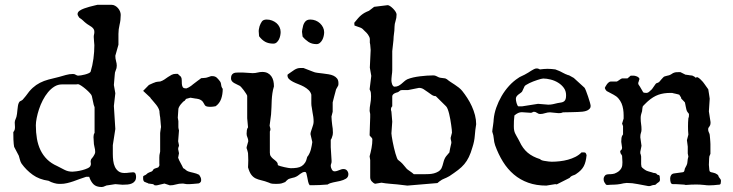

<svg xmlns="http://www.w3.org/2000/svg" viewBox="-20 -750 2985 782"><path d="M330.6 -29.8Q317.4 -25.9 304.7 -21Q292 -16.1 279.3 -11.7Q266.6 -7.3 253.4 -4.2Q240.2 -1 226.6 -1H220.7Q211.9 -1 200 -4.4Q188 -7.8 177.7 -13.7Q139.6 -19 113.3 -38.1Q86.9 -57.1 67.9 -83.5Q63.5 -90.3 61.3 -98.9Q59.1 -107.4 56.6 -115.7L37.6 -151.9Q37.6 -152.8 37.1 -155.3Q36.6 -157.7 35.9 -163.8Q35.2 -169.9 34.7 -181.4Q34.2 -192.9 34.2 -211.9Q38.6 -217.3 39.8 -221.9Q41 -226.6 41 -232.4L40 -251L41 -258.3L46.9 -273.9Q48.3 -278.8 49.3 -286.6Q50.3 -294.4 51 -302.7Q51.8 -311 53 -318.6Q54.2 -326.2 56.6 -331.1Q59.1 -336.9 63.2 -338.4Q67.4 -339.8 72.3 -343.8L85 -358.9Q99.1 -379.4 113 -392.1Q127 -404.8 142.8 -412.8Q158.7 -420.9 177.5 -426Q196.3 -431.2 219.7 -436.5Q233.9 -440.4 248.3 -444.6Q262.7 -448.7 277.3 -448.7Q283.7 -448.7 288.8 -445.3Q293.9 -441.9 298.3 -441.9Q302.2 -441.9 310.1 -443.1Q317.9 -444.3 326.2 -446.5Q334.5 -448.7 341.1 -451.7Q347.7 -454.6 349.1 -458Q356.9 -483.4 360.6 -511.2Q364.3 -539.1 364.3 -565.9Q364.3 -572.8 363 -581.8Q361.8 -590.8 361.8 -599.6Q361.8 -605 363 -609.6Q364.3 -614.3 364.3 -620.1Q364.3 -627.4 361.1 -632.1Q357.9 -636.7 353 -640.4Q348.1 -644 341.8 -647.7Q335.4 -651.4 329.6 -656.2Q326.2 -658.7 323.7 -661.1Q321.3 -663.6 318.6 -666Q315.9 -668.5 312.3 -671.4Q308.6 -674.3 302.7 -678.2Q300.8 -681.6 298.3 -685.3Q295.9 -689 295.9 -692.9Q295.9 -697.3 298.8 -701.2Q301.8 -705.1 305.2 -707Q312.5 -711.9 322.8 -715.6Q333 -719.2 343.5 -722.2Q354 -725.1 363 -727.1Q372.1 -729 377 -730.5H433.6Q441.9 -730.5 448.7 -726.6Q455.6 -722.7 460.7 -716.8Q465.8 -710.9 468.8 -703.6Q471.7 -696.3 471.7 -689.5Q471.7 -668 467 -649.2Q462.4 -630.4 462.4 -611.8V-567.9L449.7 -522.9Q449.7 -511.7 452.6 -501.5Q455.6 -491.2 455.6 -482.4Q455.6 -472.2 451.4 -463.6Q447.3 -455.1 447.3 -445.3L443.8 -403.8L449.7 -370.1L443.8 -318.4L449.7 -224.6L439.5 -158.7V-122.6Q439.5 -109.4 441.2 -95.5Q442.9 -81.5 448 -70.6Q453.1 -59.6 462.4 -52.5Q471.7 -45.4 486.8 -45.4Q497.1 -45.4 506.1 -46.9Q515.1 -48.3 521.5 -48.3Q529.3 -48.3 531.7 -42.7Q534.2 -37.1 534.2 -29.8Q534.2 -19 529.5 -12.7Q524.9 -6.3 517.3 -2.9Q509.8 0.5 499.8 1.5Q489.7 2.4 479 2.4L449.7 0L420.9 4.4Q414.1 4.4 407.2 8.1Q400.4 11.7 394 11.7Q372.1 11.7 360.8 0.5Q349.6 -10.7 343.3 -29.8ZM126 -239.7Q126 -210.4 130.4 -185.1Q134.8 -159.7 145 -138.4Q155.3 -117.2 171.9 -100.8Q188.5 -84.5 212.9 -73.7Q227.5 -66.4 242.2 -58.6Q256.8 -50.8 274.9 -50.8Q278.8 -50.8 290.5 -52.2Q302.2 -53.7 314.7 -56.9Q327.1 -60.1 337.4 -64.9Q347.7 -69.8 349.1 -76.7Q350.1 -79.1 350.1 -80.6Q350.1 -82 350.1 -84.5Q350.1 -86.9 349.6 -88.1Q349.1 -89.4 349.1 -91.3Q349.1 -96.2 351.6 -102.1Q352.5 -103 355.2 -106.2Q357.9 -109.4 360.6 -113.5Q363.3 -117.7 365.5 -122.3Q367.7 -127 367.7 -130.9Q367.7 -141.1 364.7 -151.9Q361.8 -162.6 361.8 -174.8L360.8 -191.9Q360.8 -196.3 361.8 -200.9Q362.8 -205.6 365.2 -208.5V-313.5L361.8 -322.8L354 -358.9Q353 -363.3 346.2 -370.8Q339.4 -378.4 330.3 -386.2Q321.3 -394 312.3 -400.1Q303.2 -406.2 298.3 -407.2Q293.9 -406.2 289.8 -406.2Q285.6 -406.2 282.2 -406.2H232.4Q215.8 -406.2 201.7 -397.5Q187.5 -388.7 175.5 -374.3Q163.6 -359.9 154.3 -341.8Q145 -323.7 138.9 -305.2Q132.8 -286.6 129.4 -269.3Q126 -252 126 -239.7Z M563 -29.8Q563 -33.7 568.1 -35.4Q573.2 -37.1 575.7 -39.6Q581.1 -45.4 588.1 -47.9Q595.2 -50.3 598.1 -51.8Q602.1 -54.2 603.5 -57.9Q605 -61.5 610.4 -63.5L622.1 -67.4Q625 -67.4 627 -71.8Q628.9 -76.2 629.4 -76.7Q628.9 -79.1 628.9 -85Q628.9 -90.8 628.9 -96.2Q628.9 -103 628.9 -108.6Q628.9 -114.3 629.4 -118.2L632.3 -132.8V-208Q632.3 -209 632.8 -212.4Q633.3 -215.8 633.8 -219.7Q634.3 -223.6 634.8 -227.1Q635.3 -230.5 635.7 -231.4V-234.9Q635.3 -237.8 634.8 -243.9Q634.3 -250 633.8 -256.1Q633.3 -262.2 632.8 -267.1Q632.3 -272 632.3 -272.9Q631.8 -274.4 631.3 -277.8Q630.9 -281.2 630.4 -285.2Q629.9 -289.1 629.6 -292.5Q629.4 -295.9 629.4 -297.4Q627.9 -304.2 624.5 -310.5Q621.1 -316.9 616.7 -322.5Q612.3 -328.1 607.4 -333.7Q602.5 -339.4 598.1 -344.7Q597.7 -344.7 594.7 -348.4Q591.8 -352.1 591.8 -353L563 -379.9L586.4 -403.8Q587.4 -404.3 590.6 -405.8Q593.8 -407.2 597.4 -408.9Q601.1 -410.6 604.7 -412.1Q608.4 -413.6 610.4 -414.1Q611.3 -415 614.5 -415.8Q617.7 -416.5 621.3 -417Q625 -417.5 628.2 -417.7Q631.3 -418 632.3 -418Q641.6 -420.9 649.2 -426Q656.7 -431.2 664.1 -436.3Q671.4 -441.4 679 -445.3Q686.5 -449.2 696.3 -449.2H704.1Q704.6 -448.7 709.5 -444.1Q714.4 -439.5 716.8 -437.5Q720.2 -432.1 720.2 -424.1Q720.2 -416 720.7 -408.4Q721.2 -400.9 724.1 -395.5Q727.1 -390.1 736.8 -390.1Q738.3 -390.1 740 -390.1Q741.7 -390.1 741.7 -391.1Q743.7 -391.6 747.1 -393.3Q750.5 -395 754.2 -397.5Q757.8 -399.9 761 -402.3Q764.2 -404.8 765.6 -406.2L785.6 -421.4Q786.6 -422.4 792 -426Q797.4 -429.7 799.3 -431.6Q799.8 -431.6 803.2 -431.9Q806.6 -432.1 810.3 -432.4Q814 -432.6 817.4 -433.1Q820.8 -433.6 822.3 -434.1Q822.8 -434.1 825.4 -435.1Q828.1 -436 831.3 -437Q834.5 -438 836.9 -439Q839.4 -439.9 839.8 -439.9H845.2Q856.4 -439.9 863.5 -433.1Q870.6 -426.3 876.5 -418Q879.9 -413.6 880.6 -405.5Q881.3 -397.5 883.8 -393.6Q883.8 -392.1 885.3 -390.6L887.2 -388.7Q887.2 -365.2 880.6 -346.9Q874 -328.6 858.4 -317.4Q854 -316.4 848.1 -315.7Q842.3 -314.9 838.4 -314.9Q828.1 -314.9 823.2 -316.2Q818.4 -317.4 815.9 -319.8Q813.5 -322.3 811.8 -326.2Q810.1 -330.1 806.2 -335.4Q802.7 -339.8 798.1 -342.5Q793.5 -345.2 789.1 -346.4Q784.7 -347.7 781 -348.1Q777.3 -348.6 776.4 -348.6L755.4 -352.1L737.8 -347.2L731.9 -339.4Q729.5 -338.9 725.1 -334.7Q720.7 -330.6 716.6 -325.4Q712.4 -320.3 709.5 -314.7Q706.5 -309.1 706.5 -305.7L704.1 -270.5L706.5 -256.8V-231.4Q706.5 -230.5 707.3 -225.8Q708 -221.2 709 -218.8L705.6 -174.8L709 -158.2Q709 -154.8 707.3 -151.4Q705.6 -147.9 705.6 -142.6L709 -126L705.6 -107.9Q705.6 -107.4 705.6 -106.4Q705.6 -105.5 706.5 -105.5Q707 -102.5 709.7 -97.2Q712.4 -91.8 715.6 -85.9Q718.8 -80.1 721.4 -75Q724.1 -69.8 725.1 -67.4Q725.1 -66.9 726.1 -65.4Q727.1 -64 728.5 -64Q732.9 -61.5 737.1 -57.6Q741.2 -53.7 747.1 -51.8Q750.5 -50.3 755.9 -49.1Q761.2 -47.9 767.3 -46.4Q773.4 -44.9 779.5 -43Q785.6 -41 791 -38.1Q793.9 -34.2 796.6 -28.8Q799.3 -23.4 799.3 -17.1Q799.3 -11.7 797.6 -9.3Q795.9 -6.8 792.5 -4.4Q789.6 -2.4 782.7 -2.4L767.1 -1Q758.8 0 752.2 0Q745.6 0 741.2 0Q737.3 0 732.7 -1.2Q728 -2.4 722.7 -2.4Q709 -2.4 696.8 1.2Q684.6 4.9 671.9 4.9L649.9 -2.4L618.7 4.9H610.4L603.5 0Q602.5 0 598.1 -0.7Q593.8 -1.5 585.4 -2.4Q583.5 -2.4 581.5 -4.4Q580.1 -4.9 576.9 -5.9Q573.7 -6.8 566.9 -10.3Q563 -15.6 563 -20.5V-22Z M1221.7 -49.8Q1216.8 -49.8 1212.2 -47.6Q1207.5 -45.4 1203.1 -42Q1198.7 -38.6 1194.1 -35.2Q1189.5 -31.7 1184.6 -29.8Q1183.6 -28.8 1179.4 -27.6Q1175.3 -26.4 1170.4 -25.4Q1165.5 -23.9 1161.4 -22.9Q1157.2 -22 1155.8 -21Q1155.3 -21 1153.1 -19.3Q1150.9 -17.6 1148.4 -15.4Q1146 -13.2 1143.8 -11Q1141.6 -8.8 1141.6 -8.3Q1140.6 -8.3 1139.4 -7.8Q1138.2 -7.3 1137.2 -6.8Q1135.7 -6.3 1134.8 -5.9Q1127 -2.4 1119.1 -1.7Q1111.3 -1 1104.5 -1Q1096.7 -1 1089.4 -1.7Q1082 -2.4 1075.7 -5.9Q1058.1 -12.7 1044.7 -15.6Q1031.2 -18.6 1021.2 -23.4Q1011.2 -28.3 1003.7 -38.1Q996.1 -47.9 990.2 -68.4Q990.2 -71.8 990.7 -79.6Q991.2 -87.4 991.2 -97.2Q991.2 -106.9 990.7 -113.8Q990.2 -120.6 990.2 -126Q990.2 -126.5 989.5 -129.4Q988.8 -132.3 987.8 -136Q986.8 -139.6 985.8 -142.6Q984.9 -145.5 984.4 -146V-150.4L991.2 -174.8Q991.2 -183.1 987.8 -190.4Q984.4 -197.8 984.4 -205.1Q984.4 -212.9 985.4 -219.5Q986.3 -226.1 990.2 -231.4L986.8 -268.6V-359.9Q985.8 -363.3 981.7 -369.6Q977.5 -376 972.7 -382.6Q967.8 -389.2 963.1 -394.3Q958.5 -399.4 956.5 -400.4Q951.2 -403.3 945.1 -406Q939 -408.7 933.6 -411.9Q928.2 -415 924.6 -419.4Q920.9 -423.8 920.9 -430.7Q920.9 -439 923.3 -443.6Q925.8 -448.2 929.7 -450.7Q933.6 -453.1 938.7 -453.9Q943.8 -454.6 949.7 -454.6H969.2L1008.8 -452.1Q1020 -452.1 1029.3 -454.6Q1038.6 -457 1048.3 -457Q1061.5 -457 1070.6 -452.1Q1079.6 -447.3 1085.2 -439.2Q1090.8 -431.2 1093.3 -420.9Q1095.7 -410.6 1095.7 -399.4V-397.9Q1091.3 -383.8 1089.4 -369.6Q1087.4 -355.5 1086.7 -341.6Q1085.9 -327.6 1085.7 -313.2Q1085.4 -298.8 1084 -283.7L1078.1 -238.3L1081.5 -224.6Q1081.5 -220.7 1080.8 -218.8Q1080.1 -216.8 1079.1 -214.4V-128.4Q1079.1 -119.1 1082.8 -113.8Q1086.4 -108.4 1091.3 -104.2Q1096.2 -100.1 1101.6 -95.9Q1106.9 -91.8 1110.4 -85.9Q1110.4 -85.4 1111.1 -81.1Q1111.8 -76.7 1112.8 -76.7Q1115.2 -75.2 1122.6 -73.2Q1129.9 -71.3 1137.9 -69.3Q1146 -67.4 1153.6 -66.2Q1161.1 -64.9 1164.1 -64.9Q1178.2 -64.9 1189.5 -66.7Q1200.7 -68.4 1208.7 -73.5Q1216.8 -78.6 1222.4 -87.2Q1228 -95.7 1231 -109.9Q1231 -110.8 1232.2 -112.5Q1233.4 -114.3 1234.4 -114.7Q1242.7 -127.4 1246.3 -141.8Q1250 -156.2 1252 -171.4L1244.6 -203.6Q1244.6 -208.5 1246.6 -214.8Q1248.5 -221.2 1251 -228Q1253.4 -234.9 1255.4 -241.7Q1257.3 -248.5 1257.3 -254.9Q1257.3 -264.6 1256.1 -273.7Q1254.9 -282.7 1252.9 -292.5Q1252 -302.2 1250 -311.3Q1248 -320.3 1248 -328.6V-364.3Q1245.1 -375.5 1236.8 -383.3Q1228.5 -391.1 1217.8 -397Q1207 -402.8 1195.3 -407.2Q1183.6 -411.6 1173.6 -416.7Q1163.6 -421.9 1157.2 -428Q1150.9 -434.1 1150.9 -442.9Q1150.9 -444.8 1151.1 -445.6Q1151.4 -446.3 1153.3 -447.8Q1161.6 -453.1 1167.7 -457.8Q1173.8 -462.4 1179.4 -465.8Q1185.1 -469.2 1190.9 -471.2Q1196.8 -473.1 1204.6 -473.1H1215.8L1254.9 -458Q1262.2 -454.6 1272.9 -453.4Q1283.7 -452.1 1295.2 -450.7Q1306.6 -449.2 1317.9 -447.5Q1329.1 -445.8 1338.1 -441.7Q1347.2 -437.5 1352.8 -430.4Q1358.4 -423.3 1358.4 -412.1Q1358.4 -411.1 1358.4 -407.5Q1358.4 -403.8 1357.9 -402.8Q1357.9 -402.3 1356.4 -399.7Q1355 -397 1353.3 -394Q1351.6 -391.1 1350.1 -388.4Q1348.6 -385.7 1348.6 -385.3Q1347.7 -381.3 1345.5 -373.5Q1343.3 -365.7 1341.1 -357.2Q1338.9 -348.6 1337.2 -341.8Q1335.4 -335 1335 -333V-294.9L1330.1 -275.4Q1330.1 -267.1 1331.1 -258.3Q1332 -249.5 1333 -240.7Q1335.9 -226.6 1335.9 -209.5L1335 -200.2Q1334 -196.8 1331.8 -189.9Q1329.6 -183.1 1327.1 -180.7V-150.4L1330.6 -93.8Q1330.6 -86.9 1328.9 -83.3Q1327.1 -79.6 1327.1 -74.2Q1327.1 -67.9 1331.3 -60.1Q1335.4 -52.2 1342.3 -52.2Q1347.7 -52.2 1352.3 -53.7Q1356.9 -55.2 1361.3 -56.9Q1365.7 -58.6 1369.9 -60.1Q1374 -61.5 1378.9 -61.5Q1388.7 -61.5 1393.8 -54.9Q1398.9 -48.3 1398.9 -40.5Q1398.9 -28.3 1388.9 -22.2Q1378.9 -16.1 1365 -12.9Q1351.1 -9.8 1336.9 -7.1Q1322.8 -4.4 1314.5 1.5Q1294.4 2.9 1281.2 3.7Q1268.1 4.4 1252.9 4.4H1241.2Q1236.8 -1.5 1234.9 -10.5Q1232.9 -19.5 1231.4 -28.3Q1230 -37.1 1228 -43.5Q1226.1 -49.8 1221.7 -49.8ZM1033.7 -623Q1033.7 -628.4 1034.9 -633.1Q1036.1 -637.7 1037.1 -643.1Q1041 -654.3 1046.6 -662.4Q1052.2 -670.4 1066.4 -670.4Q1077.6 -670.4 1087.9 -666.5Q1098.1 -662.6 1106 -656Q1113.8 -649.4 1118.4 -639.9Q1123 -630.4 1123 -619.6Q1123 -612.8 1121.3 -604.5Q1119.6 -596.2 1116 -589.1Q1112.3 -582 1106.7 -577.1Q1101.1 -572.3 1093.3 -572.3Q1073.7 -572.3 1060.1 -579.8Q1046.4 -587.4 1035.2 -602.5ZM1210 -620.6Q1210 -625 1211.2 -630.1Q1212.4 -635.3 1213.4 -639.6Q1215.3 -651.9 1222.4 -661.1Q1229.5 -670.4 1243.7 -670.4Q1255.4 -670.4 1265.6 -666.3Q1275.9 -662.1 1283.4 -655Q1291 -647.9 1295.7 -638.4Q1300.3 -628.9 1300.3 -618.7Q1300.3 -611.3 1298.3 -602.8Q1296.4 -594.2 1292.5 -587.2Q1288.6 -580.1 1282.7 -575.2Q1276.9 -570.3 1269 -570.3Q1250 -570.3 1236.3 -579.3Q1222.7 -588.4 1212.4 -601.1Z M1507.3 -1.5Q1501 -3.9 1494.4 -11Q1487.8 -18.1 1487.8 -27.8V-98.1L1485.4 -113.3Q1489.7 -128.9 1493.2 -147Q1496.6 -165 1496.6 -181.6Q1496.6 -185.1 1494.9 -187.5Q1493.2 -189.9 1491 -192.1Q1488.8 -194.3 1487.1 -196Q1485.4 -197.8 1485.4 -200.2Q1485.4 -219.2 1486.6 -237.8Q1487.8 -256.3 1487.8 -272V-285.6L1485.4 -298.3Q1485.4 -312.5 1488.3 -327.1Q1491.2 -341.8 1491.2 -357.4Q1491.2 -365.7 1490.5 -372.1Q1489.7 -378.4 1485.4 -386.2L1492.2 -440.9L1486.3 -474.6L1489.7 -546.4L1487.8 -568.4Q1485.4 -576.2 1486.3 -585.4Q1487.3 -594.7 1482.9 -602.1Q1479 -609.9 1473.1 -616.2Q1467.3 -622.6 1461.9 -627Q1455.1 -635.3 1445.8 -638.2Q1436.5 -641.1 1423.8 -646L1422.9 -657.2Q1431.6 -668 1438.2 -675.5Q1444.8 -683.1 1451.4 -688.5Q1458 -693.8 1465.3 -698Q1472.7 -702.1 1482.9 -706.1L1503.9 -722.2L1559.1 -729Q1563 -729 1569.1 -724.9Q1575.2 -720.7 1581.1 -714.8Q1586.9 -709 1591.1 -702.4Q1595.2 -695.8 1595.2 -690.9Q1595.2 -676.8 1591.1 -664.6Q1586.9 -652.3 1586.9 -641.1Q1586.9 -631.3 1586.2 -625Q1585.4 -618.7 1584.7 -612.8Q1584 -606.9 1583.3 -600.8Q1582.5 -594.7 1582.5 -586.4L1577.6 -541.5V-464.4Q1577.6 -459 1577.1 -454.6Q1576.7 -450.2 1575.7 -443.4Q1574.2 -430.7 1574.2 -420.9Q1574.2 -418.5 1575 -414.6Q1575.7 -410.6 1577.1 -406.7Q1578.6 -402.8 1581.1 -399.9Q1583.5 -397 1586.9 -397Q1596.2 -397 1602.8 -400.4Q1609.4 -403.8 1615.2 -408.7Q1621.1 -413.6 1626.7 -418.7Q1632.3 -423.8 1639.2 -427.2Q1649.9 -431.6 1663.1 -434.6Q1676.3 -437.5 1690.2 -439.2Q1704.1 -440.9 1718 -441.9Q1731.9 -442.9 1743.7 -442.9Q1749.5 -442.9 1752.9 -441.7Q1756.3 -440.4 1759.3 -439Q1762.2 -437.5 1765.6 -435.8Q1769 -434.1 1774.9 -433.1L1793.5 -430.7L1800.3 -427.2Q1807.1 -421.4 1815.4 -416Q1823.7 -410.6 1832.3 -405Q1840.8 -399.4 1848.9 -393.1Q1856.9 -386.7 1862.8 -379.4Q1873 -366.7 1883.3 -350.8Q1893.6 -335 1901.6 -317.4Q1909.7 -299.8 1914.6 -281Q1919.4 -262.2 1919.4 -244.1Q1915.5 -220.7 1913.8 -197.3Q1912.1 -173.8 1904.3 -150.4Q1897.5 -126.5 1889.6 -110.4Q1881.8 -94.2 1871.1 -81.5Q1860.4 -68.8 1845.7 -57.6Q1831.1 -46.4 1810.5 -32.7Q1802.7 -28.3 1797.9 -26.1Q1793 -23.9 1788.8 -22.2Q1784.7 -20.5 1780 -18.1Q1775.4 -15.6 1768.6 -10.3L1761.7 -4.4L1639.2 5.9L1597.7 1Q1593.8 0.5 1585.7 0Q1577.6 -0.5 1568.6 -1.5Q1559.6 -2.4 1550 -3.4Q1540.5 -4.4 1533.7 -5.9ZM1574.2 -207Q1574.2 -203.1 1575.7 -193.8Q1577.1 -184.6 1579.3 -172.9Q1581.5 -161.1 1584.5 -148.4Q1587.4 -135.7 1590.6 -125Q1593.8 -114.3 1596.7 -106.7Q1599.6 -99.1 1602.1 -98.1Q1607.9 -93.8 1611.8 -90.3Q1615.7 -86.9 1618.7 -83.7Q1621.6 -80.6 1625 -76.4Q1628.4 -72.3 1633.8 -65.9Q1636.2 -62.5 1640.4 -59.3Q1644.5 -56.2 1649.2 -53Q1653.8 -49.8 1658.2 -46.6Q1662.6 -43.5 1665.5 -40.5H1709Q1717.8 -40.5 1727.8 -41Q1737.8 -41.5 1747.3 -43.9Q1756.8 -46.4 1765.1 -51.3Q1773.4 -56.2 1778.3 -64.9Q1782.7 -74.7 1786.1 -89.1Q1789.6 -103.5 1796.9 -113.3L1810.5 -129.4Q1810.5 -130.4 1811.3 -134.8Q1812 -139.2 1813.2 -145Q1814.5 -150.9 1815.9 -157Q1817.4 -163.1 1818.4 -168Q1818.4 -173.8 1816.9 -178.5Q1815.4 -183.1 1815.4 -188.5L1820.8 -209.5Q1820.8 -213.4 1820.1 -221.9Q1819.3 -230.5 1817.6 -241.5Q1815.9 -252.4 1814 -264.2Q1812 -275.9 1809.3 -286.6Q1806.6 -297.4 1803.5 -305.4Q1800.3 -313.5 1796.9 -316.9L1754.9 -358.4Q1746.1 -358.4 1738.3 -363.8Q1730.5 -369.1 1722.2 -375.2Q1713.9 -381.3 1705.3 -386.7Q1696.8 -392.1 1686.5 -392.1L1642.6 -383.3H1618.2Q1611.3 -383.3 1607.4 -379.4Q1603.5 -375.5 1597.7 -373.5Q1596.7 -373.5 1593.5 -372.6Q1590.3 -371.6 1586.7 -369.6Q1583 -367.7 1580.3 -364.5Q1577.6 -361.3 1577.6 -357.4V-316.9Q1572.3 -313 1572.3 -303.2Q1572.3 -300.8 1573.2 -298.6Q1574.2 -296.4 1574.2 -295.4L1577.6 -254.4Z M1984.9 -213.9Q1984.9 -216.3 1985.8 -223.4Q1986.8 -230.5 1988 -238.5Q1989.3 -246.6 1990 -253.9Q1990.7 -261.2 1990.7 -263.7Q1992.7 -287.1 2001.2 -311.5Q2009.8 -335.9 2022.9 -358.6Q2036.1 -381.3 2053.5 -400.4Q2070.8 -419.4 2091.3 -432.6Q2091.8 -433.6 2096.4 -436Q2101.1 -438.5 2106.4 -440.9Q2111.8 -443.4 2116.7 -445.8Q2121.6 -448.2 2122.6 -449.2Q2126 -450.7 2131.6 -454.3Q2137.2 -458 2143.1 -461.7Q2148.9 -465.3 2154.8 -468.3Q2160.6 -471.2 2165.5 -471.2Q2169.9 -471.2 2172.6 -470.2Q2175.3 -469.2 2179.2 -467.3Q2187.5 -468.3 2195.1 -469Q2202.6 -469.7 2210.4 -469.7Q2218.8 -469.7 2226.1 -469Q2233.4 -468.3 2241.7 -467.3Q2241.7 -467.3 2243.7 -466.6Q2245.6 -465.8 2248 -464.8Q2250.5 -463.9 2252.9 -462.9Q2255.4 -461.9 2256.8 -461.4Q2258.3 -460.9 2262.7 -458.7Q2267.1 -456.5 2272.5 -453.6Q2277.8 -450.7 2282.7 -448.5Q2287.6 -446.3 2289.6 -445.8Q2289.6 -445.3 2293 -444.3Q2296.4 -443.4 2297.4 -443.4L2316.9 -432.6L2360.8 -392.6Q2362.8 -390.1 2366.9 -379.6Q2371.1 -369.1 2375.2 -356.7Q2379.4 -344.2 2382.6 -333Q2385.7 -321.8 2385.7 -318.4Q2385.7 -311.5 2381.8 -307.4Q2377.9 -303.2 2372.6 -300.5Q2367.2 -297.9 2361.1 -296.6Q2355 -295.4 2350.6 -294.9H2348.6Q2343.8 -294.4 2332.8 -293.9Q2321.8 -293.5 2309.8 -293.2Q2297.9 -293 2287.4 -292.7Q2276.9 -292.5 2272.9 -292.5Q2267.6 -290 2263.4 -289.6Q2259.3 -289.1 2254.9 -289.1L2220.2 -292.5Q2210.4 -292.5 2200 -289.1Q2189.5 -285.6 2179.7 -285.6Q2173.3 -285.6 2167.2 -290.3Q2161.1 -294.9 2153.8 -294.9Q2152.8 -294.9 2148.7 -292.7Q2144.5 -290.5 2142.6 -290.5L2105.5 -293Q2097.7 -293 2090.8 -290Q2084 -287.1 2075.2 -279.8Q2073.7 -267.1 2073.2 -257.6Q2072.8 -248 2072.8 -236.3Q2072.8 -226.1 2074 -219.7Q2075.2 -213.4 2077.6 -207.8Q2080.1 -202.1 2083.5 -196.5Q2086.9 -190.9 2091.3 -182.6L2096.2 -173.3Q2108.9 -145.5 2128.9 -128.4Q2148.9 -111.3 2180.7 -101.6Q2180.7 -99.1 2187.7 -96.9Q2194.8 -94.7 2203.6 -93.8Q2213.9 -91.8 2227.1 -91.3Q2243.2 -91.3 2260.3 -93.3Q2277.3 -95.2 2293.5 -99.6Q2309.6 -104 2324 -111.3Q2338.4 -118.7 2348.6 -129.4H2356.4Q2362.3 -129.4 2364.5 -127.7Q2366.7 -126 2369.1 -118.2Q2367.7 -104 2365 -93Q2362.3 -82 2357.7 -73.2Q2353 -64.5 2345.7 -56.9Q2338.4 -49.3 2326.7 -41.5Q2322.8 -38.6 2319.3 -37.4Q2315.9 -36.1 2313 -35.2Q2310.1 -34.2 2306.9 -32.2Q2303.7 -30.3 2299.8 -25.4L2247.6 1L2241.7 0L2205.1 5.9Q2164.1 5.9 2131.3 -5.9Q2098.6 -17.6 2073 -39.3Q2047.4 -61 2028.6 -91.3Q2009.8 -121.6 1996.6 -158.2Q1992.2 -171.4 1991.2 -185.3Q1990.2 -199.2 1984.9 -213.9ZM2081.1 -347.2Q2081.1 -344.7 2081.8 -339.8Q2082.5 -335 2084 -330.1Q2085.4 -325.2 2087.4 -321.3Q2089.4 -317.4 2091.3 -316.9H2106.4L2171.4 -327.1L2212.9 -323.7Q2223.6 -323.7 2232.2 -325.7Q2240.7 -327.6 2251 -330.1Q2260.3 -331.5 2266.8 -332.8Q2273.4 -334 2277.6 -337.4Q2281.7 -340.8 2283.7 -346.4Q2285.6 -352.1 2285.6 -362.3Q2285.6 -379.4 2276.4 -392.1Q2267.1 -404.8 2253.2 -413.3Q2239.3 -421.9 2222.9 -426Q2206.5 -430.2 2192.4 -430.2Q2189 -430.2 2182.6 -428.5Q2176.3 -426.8 2168.2 -424.1Q2160.2 -421.4 2151.6 -418.2Q2143.1 -415 2136 -411.4Q2128.9 -407.7 2123.5 -404.5Q2118.2 -401.4 2116.7 -398.9L2106.4 -377Q2103.5 -373.5 2099.1 -370.6Q2094.7 -367.7 2090.6 -364.3Q2086.4 -360.8 2083.7 -356.7Q2081.1 -352.5 2081.1 -347.2Z M2520 -3.4Q2506.8 0 2494.1 1.2Q2481.4 2.4 2467.8 2.4L2455.1 3.4Q2449.2 3.4 2447.8 1.5Q2444.3 -2.9 2441.4 -8.1Q2438.5 -13.2 2438.5 -21Q2438.5 -26.4 2441.4 -31.2Q2444.3 -36.1 2447.8 -38.1Q2453.1 -40 2457.5 -40.3Q2461.9 -40.5 2466.3 -40.5Q2470.7 -40.5 2474.6 -41.3Q2478.5 -42 2482.9 -43Q2494.1 -47.4 2500.5 -52.7Q2506.8 -58.1 2510.3 -64.2Q2513.7 -70.3 2514.4 -76.7Q2515.1 -83 2515.1 -89.4L2513.7 -115.7Q2512.7 -116.7 2511.2 -119.9Q2509.8 -123 2508.3 -124L2505.9 -131.8Q2505.9 -136.7 2509.8 -139.2Q2513.7 -141.6 2513.7 -148.4L2510.3 -172.4Q2510.3 -180.2 2511.2 -188.2Q2512.2 -196.3 2517.6 -202.6V-236.3L2513.7 -246.6L2520 -267.1V-280.3Q2520 -292.5 2518.1 -305.2Q2516.1 -317.9 2511.5 -328.9Q2506.8 -339.8 2498.8 -349.1Q2490.7 -358.4 2479 -364.3L2455.1 -377Q2451.2 -377.9 2447.8 -382.8Q2444.3 -387.7 2443.4 -392.1Q2444.3 -394.5 2446.8 -398.9Q2449.2 -403.3 2452.4 -407.5Q2455.6 -411.6 2459.7 -414.8Q2463.9 -418 2467.8 -418H2492.2Q2492.7 -418 2495.1 -419.4Q2497.6 -420.9 2500 -422.6Q2502.4 -424.3 2504.9 -426Q2507.3 -427.7 2508.3 -428.2Q2508.8 -428.7 2511.2 -429.7Q2512.2 -430.2 2513.7 -430.7H2535.6Q2536.1 -431.2 2537.8 -432.6Q2539.6 -434.1 2542 -436Q2544.4 -438 2547.4 -440.9Q2548.3 -441.9 2552.2 -441.9Q2556.2 -441.9 2560.1 -441.9Q2562 -441.9 2566.2 -441.2Q2570.3 -440.4 2574.5 -438.5Q2578.6 -436.5 2581.5 -433.8Q2584.5 -431.2 2584.5 -427.2Q2584.5 -426.8 2584.2 -426.8Q2584 -426.8 2584 -426.3L2583.5 -425.8Q2583.5 -424.8 2581.8 -419.4Q2580.1 -414.1 2579.6 -413.1V-408.2Q2579.6 -407.2 2581.1 -405Q2582.5 -402.8 2584 -400.6Q2585.4 -398.4 2586.7 -396.7Q2587.9 -395 2587.9 -394.5L2598.1 -377Q2599.1 -373 2604 -372.3Q2608.9 -371.6 2612.3 -371.6Q2619.1 -371.6 2625 -377.2Q2630.9 -382.8 2635.3 -386.7L2650.4 -408.2L2651.4 -409.2Q2652.8 -410.6 2652.8 -410.6Q2653.8 -410.6 2658.2 -412.6Q2662.6 -414.6 2664.1 -415.5Q2664.6 -416 2667.5 -419.4Q2670.4 -422.9 2673.8 -426.8Q2677.2 -430.7 2680.2 -433.8Q2683.1 -437 2684.1 -437.5Q2684.6 -438 2687.7 -439Q2690.9 -439.9 2694.6 -440.9Q2698.2 -441.9 2701.4 -442.6Q2704.6 -443.4 2705.1 -443.4Q2711.4 -445.8 2714.8 -448.2Q2718.3 -450.7 2721.4 -452.4Q2724.6 -454.1 2729 -455.1Q2733.4 -456.1 2741.7 -456.1H2751.5L2772 -445.8Q2772.5 -445.8 2774.9 -445.6Q2777.3 -445.3 2780.3 -444.8Q2783.2 -444.3 2785.6 -444.1Q2788.1 -443.8 2789.1 -443.4Q2791 -443.4 2796.6 -442.6Q2802.2 -441.9 2802.2 -440.9Q2803.2 -440.9 2807.6 -438.2Q2812 -435.5 2813.5 -433.1Q2814 -433.1 2815.9 -434.6Q2817.9 -436 2819.3 -436Q2826.2 -433.6 2832.5 -427.2Q2838.9 -420.9 2842.8 -416.5Q2845.2 -413.6 2848.9 -408.4Q2852.5 -403.3 2856 -398.4Q2859.4 -393.6 2862.1 -389.9Q2864.7 -386.2 2864.7 -386.2Q2864.7 -385.7 2865.5 -381.3Q2866.2 -377 2867.2 -370.8Q2868.2 -364.7 2869.1 -358.4Q2870.1 -352.1 2870.6 -348.1L2867.2 -296.4L2874 -252.4Q2874 -244.6 2872.6 -240.7Q2871.1 -236.8 2869.1 -234.4Q2867.2 -231.9 2865.7 -229.7Q2864.3 -227.5 2864.3 -223.1Q2864.3 -216.3 2866.9 -211.4Q2869.6 -206.5 2870.6 -201.2Q2870.6 -200.2 2871.1 -195.8Q2871.6 -191.4 2872.1 -185.3Q2872.6 -179.2 2873 -173.1Q2873.5 -167 2873.5 -163.1V-123.5Q2870.1 -116.7 2869.1 -113Q2868.2 -109.4 2868.2 -104L2867.2 -78.6L2869.1 -57.6Q2869.1 -56.2 2869.9 -54Q2870.6 -51.8 2871.6 -50.8Q2875 -48.3 2884 -46.9Q2893.1 -45.4 2901.4 -39.6L2905.3 -35.6Q2906.7 -28.8 2911.6 -23.9Q2916.5 -19 2916.5 -13.7Q2916.5 -8.3 2915.3 -2.9Q2914.1 2.4 2907.2 2.4H2905.3Q2895.5 3.4 2887.2 4.2Q2878.9 4.9 2869.1 4.9Q2864.7 4.9 2859.4 4.6Q2854 4.4 2848.6 3.4Q2839.8 2.4 2831.8 2Q2823.7 1.5 2815.9 1.5Q2805.2 1.5 2794.7 2Q2784.2 2.4 2772.9 3.4Q2770.5 2.4 2766.8 2Q2763.2 1.5 2759.3 1.5Q2752.4 1.5 2746.1 0.7Q2739.7 0 2733.9 0H2721.2Q2714.4 0 2711.9 -6.3Q2709.5 -12.7 2709.5 -23.4Q2709.5 -30.3 2713.4 -36.6Q2717.3 -43 2727.1 -43.9L2759.3 -48.3Q2766.1 -48.8 2767.3 -54.4Q2768.6 -60.1 2769.5 -63.5L2772 -68.4Q2775.4 -74.2 2776.9 -77.9Q2778.3 -81.5 2779.1 -84.7Q2779.8 -87.9 2780 -91.8Q2780.3 -95.7 2781.2 -102.1L2783.7 -112.3L2781.2 -125V-152.8L2777.8 -179.2L2783.7 -201.7Q2782.7 -210 2782.5 -218Q2782.2 -226.1 2782.2 -234.9Q2782.2 -243.2 2782.5 -251.7Q2782.7 -260.3 2783.7 -268.6Q2785.6 -272.9 2785.9 -276.1Q2786.1 -279.3 2786.1 -286.1Q2785.6 -287.1 2781.7 -291.7Q2777.8 -296.4 2777.8 -297.4Q2776.9 -298.8 2775.6 -304Q2774.4 -309.1 2773.2 -314.9Q2772 -320.8 2771 -326.2Q2770 -331.5 2769.5 -333Q2769 -333.5 2766.8 -335.9Q2764.6 -338.4 2762.2 -340.8Q2759.8 -343.3 2757.6 -345.5Q2755.4 -347.7 2754.9 -348.1Q2754.9 -348.6 2753.9 -352.5Q2752.9 -356.4 2751.5 -356.4Q2750.5 -357.9 2749 -360.6Q2747.6 -363.3 2746.6 -364.3Q2745.1 -364.7 2740.7 -366Q2736.3 -367.2 2731.7 -368.2Q2727.1 -369.1 2722.9 -370.1Q2718.8 -371.1 2717.3 -371.6H2710.9Q2682.6 -371.6 2661.4 -364Q2640.1 -356.4 2619.1 -337.9Q2617.2 -336.4 2613.8 -333Q2610.4 -329.6 2606.9 -326.2Q2603.5 -322.8 2600.8 -320.1Q2598.1 -317.4 2598.1 -316.9Q2597.7 -316.4 2597.2 -313.5Q2596.7 -310.5 2596.2 -307.1Q2595.7 -303.7 2595.5 -300.8Q2595.2 -297.9 2595.2 -297.4Q2593.3 -290.5 2591.3 -284.2Q2589.4 -277.8 2589.4 -269.5Q2589.4 -255.4 2591.1 -245.1Q2592.8 -234.9 2592.8 -222.2Q2592.8 -214.4 2590.3 -208.3Q2587.9 -202.1 2587.9 -190.9L2592.8 -156.2L2587.9 -131.8V-125Q2588.9 -124 2590.1 -118.7Q2591.3 -113.3 2591.3 -112.3V-81.1L2592.8 -70.8Q2593.3 -69.3 2595.7 -67.1Q2598.1 -64.9 2601.1 -62.7Q2604 -60.5 2606.4 -58.8Q2608.9 -57.1 2609.9 -56.6Q2610.8 -55.7 2614 -54.4Q2617.2 -53.2 2621.1 -52Q2625 -50.8 2628.7 -49.8Q2632.3 -48.8 2634.3 -48.3Q2638.2 -46.4 2641.1 -45.9Q2644 -45.4 2646.7 -45.2Q2649.4 -44.9 2651.6 -43.9Q2653.8 -43 2656.2 -39.6Q2657.7 -38.1 2659.7 -37.8Q2661.6 -37.6 2663.3 -36.9Q2665 -36.1 2666 -34.7Q2667 -33.2 2667 -29.8L2668 -18.6Q2668 -14.6 2666.5 -12Q2665 -9.3 2659.7 -5.9Q2655.3 -3.4 2652.6 0Q2649.9 3.4 2644.5 3.4Q2639.2 3.4 2633.8 5.6Q2628.4 7.8 2626 7.8H2620.1Q2599.6 4.4 2577.4 -0.2Q2555.2 -4.9 2532.7 -4.9Z"/></svg>

Font: IM FELL English
Style: Regular
Weight: 400
Designer: Igino Marini
Foundry: Igino Marini
Version: 3.00